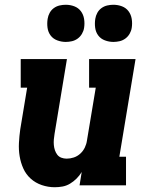

<svg xmlns="http://www.w3.org/2000/svg" viewBox="-20 -778 640 806"><path d="M210 8Q182 8 155.5 -1Q129 -10 109 -28Q89 -46 78 -70.5Q67 -95 62.5 -122Q58 -149 59.5 -178Q61 -207 65 -235L94 -410H67V-530H261L209 -216Q207 -204 206 -192.5Q205 -181 206 -169.5Q207 -158 210.5 -147.5Q214 -137 220.5 -128.5Q227 -120 237.5 -116Q248 -112 260 -112Q275 -112 290 -117Q305 -122 317 -133Q329 -144 336 -158.5Q343 -173 345 -188L382 -410H354V-530H549L481 -120H509V0H314L323 -56Q314 -41 301.5 -28.5Q289 -16 274 -7Q259 2 242.5 5Q226 8 210 8ZM456 -602Q438 -602 420.5 -608.5Q403 -615 392.5 -629Q382 -643 379.5 -661.5Q377 -680 380 -699Q382 -712 388.5 -724Q395 -736 406 -744Q417 -752 430 -755Q443 -758 456 -758Q475 -758 492 -751.5Q509 -745 519.5 -731Q530 -717 533 -698.5Q536 -680 533 -661Q531 -648 524 -636Q517 -624 506 -616Q495 -608 482 -605Q469 -602 456 -602ZM256 -602Q238 -602 220.5 -608.5Q203 -615 192.5 -629Q182 -643 179.5 -661.5Q177 -680 180 -699Q182 -712 188.5 -724Q195 -736 206 -744Q217 -752 230 -755Q243 -758 256 -758Q275 -758 292 -751.5Q309 -745 319.5 -731Q330 -717 333 -698.5Q336 -680 333 -661Q331 -648 324 -636Q317 -624 306 -616Q295 -608 282 -605Q269 -602 256 -602Z"/></svg>

Font: Iosevka Curly Slab HvExObl
Style: Regular
Weight: 900
Width: 7
Italic angle: -9°
Monospace: yes
Designer: Belleve Invis
Foundry: Belleve Invis
Version: Version 11.1.0; ttfautohint (v1.8.3)